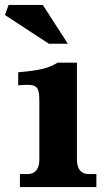

<svg xmlns="http://www.w3.org/2000/svg" viewBox="-44 -761 442 781"><path d="M269 -111V-506H190C154 -484 122 -475 30 -467V-414C106 -420 116 -415 116 -348V-111C116 -74 99 -53 69 -53H37V0H348V-53H316C286 -53 269 -74 269 -111ZM-24 -700 155 -583H232L130 -741H-9Z"/></svg>

Font: LT Superior Serif ExtraBold
Style: Regular
Weight: 800
Designer: Daniel Lyons
Foundry: LyonsType
Version: Version 2.120;FEAKit 1.0